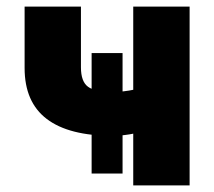

<svg xmlns="http://www.w3.org/2000/svg" viewBox="-20 -559 646 579"><path d="M319.8 -149.4Q188 -149.4 121.1 -200.2Q54.2 -251 54.2 -354V-539.1H224.1V-356Q224.1 -313 245.4 -297.4Q266.6 -281.7 319.8 -281.7Q352.1 -281.7 386.2 -289.1Q420.4 -296.4 461.4 -310.1V-177.7Q447.8 -171.4 422.9 -164.8Q397.9 -158.2 370.4 -153.8Q342.8 -149.4 319.8 -149.4ZM381.8 0V-539.1H551.8V0ZM256.3 -35.6V-398.9H349.6V-35.6Z"/></svg>

Font: Inter 18pt ExtraBold
Style: Regular
Weight: 800
Designer: Rasmus Andersson
Foundry: rsms
Version: Version 4.001;git-66647c0bb